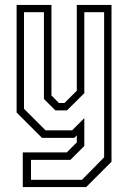

<svg xmlns="http://www.w3.org/2000/svg" viewBox="-20 -560 528 780"><path d="M150.5 0 47.5 -103V-540H189V-172L219.5 -141.5H242L292 -191.5V-540H433V97L330 200H72.5V59H251.5L292 18.5V-10L282 0ZM106 170.5H313L403 79V-510.5H322.5V-181.5L252 -111.5H205L158.5 -158V-510.5H77.5V-118L165 -30.5H273L322.5 -80V33L266 89.5H106Z"/></svg>

Font: Tourney Condensed Light
Style: Regular
Weight: 300
Width: 3
Designer: Tyler Finck
Foundry: Etcetera Type Co
Version: Version 1.010; ttfautohint (v1.8.3)